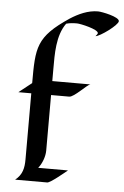

<svg xmlns="http://www.w3.org/2000/svg" viewBox="-57 -877 593 918"><g transform="rotate(5 239.5 -418.0)"><path d="M479 -798C479 -819 394 -836 376 -836C328 -836 283 -815 244 -790C93 -689 92 -639 92 -467C71 -451 51 -435 30 -418H92V-101C92 -59 85 -27 51 0H205C220 0 284 -54 299 -66H156C174 -88 187 -123 187 -151V-418H274C298 -418 354 -482 370 -485H187V-543C187 -615 185 -703 229 -764C246 -769 263 -770 281 -770C297 -770 384 -751 384 -732C384 -729 377 -720 374 -717C395 -718 479 -779 479 -798Z"/></g></svg>

Font: Fondamento
Style: Regular
Weight: 400
Designer: Astigmatic (AOETI)
Foundry: Astigmatic (AOETI)
Version: Version 1.001